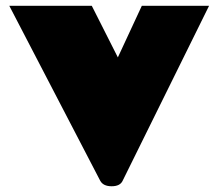

<svg xmlns="http://www.w3.org/2000/svg" viewBox="-20 -627 758 665"><path d="M388.2 -428.2 471.2 -606.9H704.1L404.8 -1Q396 18.1 366.7 18.1Q337.4 18.1 327.1 -1L12.2 -606.9H297.9Z"/></svg>

Font: Fz Rammetto One
Style: Regular
Weight: 400
Designer: Vernon Adams
Foundry: Vernon Adams
Version: Vit hóa bi c Thuy @ FontZin.Com